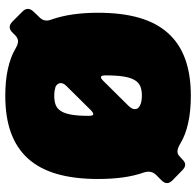

<svg xmlns="http://www.w3.org/2000/svg" viewBox="-28 -722 760 745"><g transform="rotate(-90 352.5 -350.0)"><path d="M353 -710Q270 -710 209.5 -688Q149 -666 109 -621.5Q69 -577 49.5 -509.5Q30 -442 30 -350Q30 -298 36 -254Q42 -210 55 -173Q60 -158 57.5 -146Q55 -134 45 -124L25 -104Q14 -93 14 -82.5Q14 -72 25 -61L64 -23Q75 -12 85.5 -12Q96 -12 106 -23L115 -31Q125 -42 137 -42Q149 -42 169 -30Q200 -11 246.5 -0.5Q293 10 353 10Q435 10 495.5 -12Q556 -34 596 -78.5Q636 -123 655.5 -190.5Q675 -258 675 -350Q675 -403 668.5 -448Q662 -493 649 -530Q643 -545 645.5 -557Q648 -569 659 -579L680 -601Q690 -612 690 -622.5Q690 -633 680 -643L641 -682Q630 -693 619.5 -693Q609 -693 598 -682L587 -671Q577 -661 565 -660.5Q553 -660 533 -672Q502 -690 456.5 -700Q411 -710 353 -710ZM353 -520Q364 -520 372.5 -518.5Q381 -517 388 -515Q401 -508 402 -496.5Q403 -485 391 -473L296 -377Q285 -367 280 -369Q275 -371 275 -386Q275 -427 279.5 -453Q284 -479 293.5 -494Q303 -509 317.5 -514.5Q332 -520 353 -520ZM354 -180Q341 -180 331 -182Q321 -184 314 -188Q301 -195 301 -207Q301 -219 314 -232L411 -330Q422 -341 427 -338.5Q432 -336 432 -321Q432 -278 427.5 -250.5Q423 -223 413.5 -207.5Q404 -192 389.5 -186Q375 -180 354 -180Z"/></g></svg>

Font: Bolota
Style: Bold
Weight: 240
Designer: Gabriel Pang
Version: Version 1.000